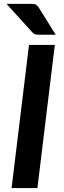

<svg xmlns="http://www.w3.org/2000/svg" viewBox="-20 -950 322 970"><path d="M13 0ZM169 0 257 -723H126.5L38.5 0ZM132 -930.5H13L143.5 -786.5C148.8 -780.9 153.9 -777.4 158.8 -776.2C163.6 -775.1 170.5 -774.5 179.5 -774.5H261.5L177 -910C174 -914.7 171.2 -918.3 168.5 -921C165.8 -923.7 162.8 -925.8 159.5 -927.2C156.2 -928.8 152.2 -929.7 147.8 -930C143.2 -930.3 138 -930.5 132 -930.5Z"/></svg>

Font: Lato
Style: Bold Italic
Weight: 700
Italic angle: -7°
Designer: Lukasz Dziedzic
Foundry: tyPoland Lukasz Dziedzic
Version: Version 2.007; 2014-02-27